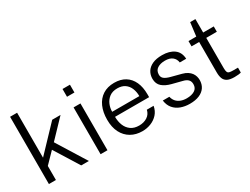

<svg xmlns="http://www.w3.org/2000/svg" viewBox="-64 -1285 2388 1837"><g transform="rotate(-30 1130.0 -366.5)"><path d="M521.5 0H437L269 -269.5L157.5 -155V0H80V-743H157.5V-246.5L415 -517H507L321 -322.5Z M727 -517V0H651V-517ZM729.5 -722.5V-636.5H647.5V-722.5Z M949.5 -240.5Q949.5 -188.5 966.5 -146Q983.5 -103.5 1019 -78Q1054.5 -52.5 1109 -52.5Q1161.5 -52.5 1199.5 -77.2Q1237.5 -102 1247 -147.5H1322Q1312.5 -95.5 1280.8 -60.5Q1249 -25.5 1204.2 -7.8Q1159.5 10 1110 10Q1039 10 984.8 -21.2Q930.5 -52.5 900.2 -111.5Q870 -170.5 870 -253.5Q870 -336 897.5 -397.8Q925 -459.5 977.2 -493.2Q1029.5 -527 1103.5 -527Q1175 -527 1224.5 -496.2Q1274 -465.5 1300 -408.5Q1326 -351.5 1326 -272.5V-240.5ZM950 -296H1250Q1250 -344 1234 -382.5Q1218 -421 1185.5 -443.5Q1153 -466 1103 -466Q1050 -466 1016.2 -440.8Q982.5 -415.5 966 -376.5Q949.5 -337.5 950 -296Z M1633.5 10Q1579.5 10 1534.2 -6.8Q1489 -23.5 1459.8 -58.2Q1430.5 -93 1423 -147H1495.5Q1502.5 -116 1521 -94.5Q1539.5 -73 1568.2 -61.8Q1597 -50.5 1633.5 -50.5Q1688.5 -50.5 1722 -71.8Q1755.5 -93 1755.5 -137Q1755.5 -167.5 1738.2 -186Q1721 -204.5 1686 -213L1574.5 -241.5Q1513.5 -257 1477.5 -288.2Q1441.5 -319.5 1441 -375.5Q1441 -420 1462.2 -454Q1483.5 -488 1526 -507.5Q1568.5 -527 1632.5 -527Q1714 -527 1764 -490.5Q1814 -454 1817 -381.5H1746Q1741 -421 1712 -444.2Q1683 -467.5 1632 -467.5Q1579.5 -467.5 1546.8 -446Q1514 -424.5 1514 -379.5Q1514 -349.5 1536.5 -332.8Q1559 -316 1602 -305L1711 -276.5Q1745 -267.5 1767.2 -252.8Q1789.5 -238 1802.8 -219.8Q1816 -201.5 1821.8 -181Q1827.5 -160.5 1827.5 -141.5Q1827.5 -95 1805 -61Q1782.5 -27 1739.2 -8.5Q1696 10 1633.5 10Z M2200 -458.5H2083V-125Q2083 -95 2088.8 -81.2Q2094.5 -67.5 2109.2 -63.8Q2124 -60 2150.5 -60H2203.5V-6Q2194 -2.5 2175.2 -0.2Q2156.5 2 2130.5 2Q2081 2 2053.8 -12Q2026.5 -26 2015.5 -53.5Q2004.5 -81 2004.5 -122.5V-458.5H1920.5V-517H2006.5L2025 -666H2083V-517.5H2200Z"/></g></svg>

Font: Public Sans Thin Light
Style: Regular
Weight: 300
Version: Version 1.007